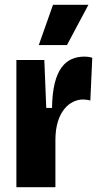

<svg xmlns="http://www.w3.org/2000/svg" viewBox="-20 -777 417 797"><path d="M258 -590 347 -757H200L141 -590ZM48 0H210V-196C210 -314 270 -364 325 -364C334 -364 348 -362 355 -360L363 -537C352 -541 341 -542 331 -542C254 -542 198 -492 196 -329H172L164 -528H48Z"/></svg>

Font: Bricolage Grotesque 10pt Condensed ExtraBold
Style: Regular
Weight: 800
Width: 3
Designer: Mathieu Triay
Foundry: Atelier Triay
Version: Version 1.000;gftools[0.9.29]